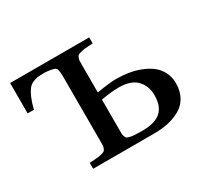

<svg xmlns="http://www.w3.org/2000/svg" viewBox="-105 -651 878 813"><g transform="rotate(-30 334.0 -245.0)"><path d="M18.1 -341.8V-490.2H404.8V-460.9Q381.3 -459.5 369.6 -458.5Q357.9 -457.5 346.4 -454.6Q335 -451.7 331.1 -449.2Q327.1 -446.8 323.7 -439.2Q320.3 -431.6 320.1 -424.6Q319.8 -417.5 319.8 -402.8V-270Q383.3 -280.8 414.1 -280.8Q445.3 -280.8 474.9 -276.1Q504.4 -271.5 532.2 -260.5Q560.1 -249.5 580.6 -233.6Q601.1 -217.8 613.5 -193.4Q626 -168.9 626 -139.2Q626 -101.1 610.8 -73.2Q595.7 -45.4 569.1 -30Q542.5 -14.6 510.5 -7.3Q478.5 0 439.9 0H141.1V-28.8Q164.6 -30.3 176.3 -31.2Q188 -32.2 199.5 -35.2Q210.9 -38.1 214.8 -40.5Q218.8 -43 222.2 -50.5Q225.6 -58.1 225.8 -65.2Q226.1 -72.3 226.1 -86.9V-399.9Q226.1 -436 218.3 -443.8Q210.4 -451.7 170.9 -455.1H164.1Q143.6 -455.1 131.6 -453.4Q119.6 -451.7 106.2 -445.6Q92.8 -439.5 83.7 -427.2Q74.7 -415 65.7 -394.3Q56.6 -373.5 48.8 -341.8ZM319.8 -89.8Q319.8 -74.2 319.8 -68.1Q319.8 -62 323 -54.2Q326.2 -46.4 328.9 -44.4Q331.5 -42.5 342.3 -39.6Q353 -36.6 363 -36.4Q373 -36.1 395 -35.2H401.9Q464.8 -35.2 493.4 -61Q522 -86.9 522 -140.1Q522 -185.1 494.1 -214.6Q466.3 -244.1 405.8 -244.1Q369.6 -244.1 319.8 -234.9Z"/></g></svg>

Font: Heuristica
Style: Regular
Weight: 400
Version: Version 1.0.2